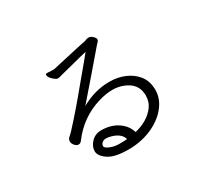

<svg xmlns="http://www.w3.org/2000/svg" viewBox="-139 -936 1279 1175"><g transform="rotate(-30 500.0 -349.0)"><path d="M488 -51Q476 -94 418 -112Q396 -119 378.5 -119Q361 -119 350 -109.5Q339 -100 339 -86Q339 -74 368.5 -61.5Q398 -49 433 -49Q468 -49 488 -51ZM788 -241 789 -227Q789 -165 748 -112.5Q707 -60 638 -27.5Q569 5 484 9H462Q368 9 323.5 -21.5Q279 -52 279 -85.5Q279 -119 307 -148Q335 -177 377 -177Q419 -177 453.5 -164.5Q488 -152 515.5 -126.5Q543 -101 555 -62Q647 -84 695 -146Q721 -180 721 -227L720 -240Q714 -311 638 -342Q602 -357 558.5 -357Q515 -357 458 -340Q324 -299 237 -182Q228 -170 215 -170Q202 -170 189.5 -184Q177 -198 177 -213Q177 -228 190 -240Q206 -252 263 -316.5Q320 -381 356.5 -425Q393 -469 428 -511Q463 -553 491.5 -587Q520 -621 535 -640Q506 -634 435.5 -615.5Q365 -597 349 -593.5Q333 -590 325 -587Q317 -584 307.5 -584Q298 -584 286 -594Q255 -618 255 -638Q255 -646 268 -646L305 -644H312Q316 -644 322 -645.5Q328 -647 352 -652.5Q376 -658 407.5 -665Q439 -672 492 -684Q545 -696 555.5 -697.5Q566 -699 574.5 -703Q583 -707 595.5 -707Q608 -707 622 -694Q636 -681 636 -671.5Q636 -662 628 -654.5Q620 -647 591.5 -613Q563 -579 501 -507.5Q439 -436 368 -354Q465 -409 568 -409Q627 -409 675.5 -388.5Q724 -368 754.5 -330.5Q785 -293 788 -241Z"/></g></svg>

Font: ToneOZ-Pinyin-WenKai-Regular
Style: Regular
Weight: 400
Designer: Fontworks Inc.
Foundry: ToneOZ
Version: Version 0.240331